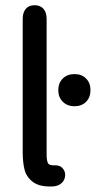

<svg xmlns="http://www.w3.org/2000/svg" viewBox="-20 -697 361 724"><path d="M178 6.1Q129.4 8 104.8 -10.4Q80.1 -28.8 72.9 -56.1Q65.6 -83.5 65.6 -124.3V-625.7Q65.6 -649.8 77.1 -663.5Q88.5 -677.3 110.4 -677.3Q132.3 -677.3 144.1 -663.5Q155.8 -649.8 155.8 -625.7V-125.7V-116Q155.8 -90.6 161 -81.5Q166.1 -72.3 187.6 -73.5Q205.5 -74.2 215.5 -63.2Q225.5 -52.2 225.8 -38.4Q225.8 -18.8 212.5 -6.7Q199.1 5.4 178 6.1ZM199.8 -357Q199.8 -384.1 216.7 -400.8Q233.6 -417.6 261 -417.6Q288.3 -417.6 304.7 -400.8Q321.2 -384.1 321.2 -357Q321.2 -330 304.7 -313.2Q288.3 -296.4 261 -296.4Q233.6 -296.4 216.7 -313.4Q199.8 -330.3 199.8 -357Z"/></svg>

Font: SN Pro Thin
Style: Regular
Weight: 200
Designer: Tobias Whetton
Foundry: Supernotes
Version: Version 1.003;Glyphs 3.3 (3324)